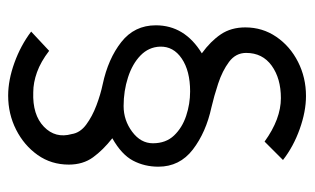

<svg xmlns="http://www.w3.org/2000/svg" viewBox="-166 -578 752 459"><g transform="rotate(-90 209.5 -349.0)"><path d="M209 7Q172 7 130 -8Q88 -23 56 -48L100 -92Q154 -53 204 -53Q251 -53 281.5 -75Q312 -97 312 -136Q312 -161 290.5 -177Q269 -193 238.5 -203Q208 -213 182 -219Q122 -232 81 -263.5Q40 -295 40 -346Q40 -379 54.5 -406.5Q69 -434 108 -456Q80 -478 62.5 -502Q45 -526 45 -560Q45 -602 68 -634.5Q91 -667 128.5 -686Q166 -705 210 -705Q247 -705 288.5 -690Q330 -675 363 -650L317 -607Q291 -627 266 -636Q241 -645 218 -645Q164 -647 135.5 -619.5Q107 -592 118 -553Q121 -533 140.5 -518.5Q160 -504 186.5 -494Q213 -484 237 -479Q298 -466 338 -434.5Q378 -403 378 -352Q378 -283 311 -242Q340 -221 356.5 -196.5Q373 -172 373 -138Q373 -97 350.5 -64Q328 -31 290.5 -12Q253 7 209 7ZM220 -270Q269 -270 298.5 -290Q328 -310 327 -342Q326 -369 306 -388.5Q286 -408 253.5 -418.5Q221 -429 185 -429Q151 -429 123.5 -408.5Q96 -388 96 -359Q96 -328 114.5 -308.5Q133 -289 161.5 -279.5Q190 -270 220 -270Z"/></g></svg>

Font: Kulim Park Light
Style: Regular
Weight: 300
Designer: Noponies / Dale Sattler
Foundry: Noponies
Version: Version 1.000; ttfautohint (v1.8.3)